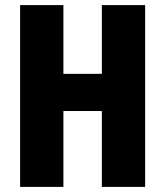

<svg xmlns="http://www.w3.org/2000/svg" viewBox="-20 -734 649 754"><path d="M550 0V-714H380V-444H229V-714H59V0H229V-298H380V0Z"/></svg>

Font: Noto Sans Telugu ExtraCondensed Black
Style: Regular
Weight: 900
Width: 2
Designer: Jelle Bosma - Monotype Design Team
Foundry: Monotype Imaging Inc.
Version: Version 2.005